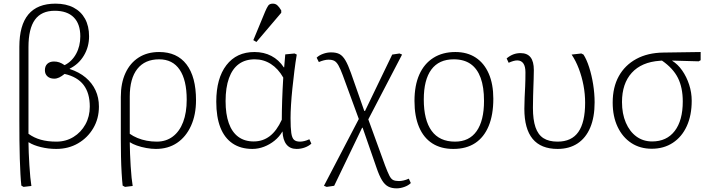

<svg xmlns="http://www.w3.org/2000/svg" viewBox="-20 -802 3904 1052"><path d="M109 222 97 215Q94 189 92 152Q90 115 88.5 68.5Q87 22 86.5 -32Q86 -86 86 -145V-545Q86 -664 135.5 -723Q185 -782 284 -782Q342 -782 383 -760.5Q424 -739 446 -699Q468 -659 468 -603Q468 -545 439.5 -497.5Q411 -450 362 -426V-424Q414 -407 449.5 -377Q485 -347 503.5 -307Q522 -267 522 -218Q522 -152 491 -99.5Q460 -47 407.5 -16.5Q355 14 288 14Q245 14 204 4Q163 -6 138 -22H136Q136 2 137.5 35.5Q139 69 141 103.5Q143 138 146 168.5Q149 199 152 217ZM289 -26Q341 -26 382.5 -51.5Q424 -77 448 -120.5Q472 -164 472 -218Q472 -292 438 -336.5Q404 -381 334 -397Q318 -384 304.5 -377.5Q291 -371 277 -371Q254 -371 240 -383.5Q226 -396 226 -417Q226 -440 239.5 -452.5Q253 -465 276 -465Q291 -465 304.5 -460.5Q318 -456 334 -445Q374 -465 397 -507Q420 -549 420 -603Q420 -671 384 -707Q348 -743 280 -743Q207 -743 171.5 -694Q136 -645 136 -544V-69Q166 -47 203.5 -36.5Q241 -26 289 -26Z M665 222 652 215Q649 188 646.5 146.5Q644 105 643 56Q642 7 642 -40V-271Q642 -347 667.5 -402Q693 -457 740 -487Q787 -517 852 -517Q950 -517 1002 -449Q1054 -381 1054 -253Q1054 -173 1026.5 -112.5Q999 -52 950 -19Q901 14 834 14Q810 14 782 9Q754 4 730 -4.5Q706 -13 693 -22H691Q691 5 692.5 39.5Q694 74 696 108.5Q698 143 701 171.5Q704 200 707 217ZM839 -26Q890 -26 927 -54Q964 -82 983.5 -133.5Q1003 -185 1003 -256Q1003 -363 964.5 -420Q926 -477 852 -477Q774 -477 732.5 -424.5Q691 -372 691 -273V-69Q709 -56 733 -46Q757 -36 784 -31Q811 -26 839 -26Z M1363 14Q1299 14 1254.5 -16Q1210 -46 1187.5 -103.5Q1165 -161 1165 -245Q1165 -373 1220.5 -445Q1276 -517 1374 -517Q1426 -517 1467 -495.5Q1508 -474 1535 -433H1537L1543 -504L1594 -509L1606 -503Q1599 -462 1593 -413.5Q1587 -365 1582 -317Q1577 -269 1574.5 -227Q1572 -185 1572 -155Q1572 -101 1576 -73.5Q1580 -46 1591 -36Q1602 -26 1624 -26Q1634 -26 1647 -29Q1660 -32 1675 -39L1686 -15Q1672 -2 1650.5 6Q1629 14 1605 14Q1569 14 1549.5 -10.5Q1530 -35 1528 -81H1527Q1511 -53 1484.5 -31.5Q1458 -10 1426.5 2Q1395 14 1363 14ZM1370 -27Q1420 -27 1458 -56Q1496 -85 1524 -146Q1524 -169 1524.5 -195.5Q1525 -222 1526 -252Q1527 -282 1528.5 -313.5Q1530 -345 1532 -377Q1504 -426 1464 -451.5Q1424 -477 1376 -477Q1324 -477 1288.5 -451Q1253 -425 1234.5 -373.5Q1216 -322 1216 -248Q1216 -177 1233.5 -127.5Q1251 -78 1285.5 -52.5Q1320 -27 1370 -27ZM1385 -572 1368 -582 1433 -739Q1442 -760 1449.5 -771Q1457 -782 1475 -782Q1489 -782 1499 -773.5Q1509 -765 1521 -745V-732Z M2153 230Q2126 230 2107 220Q2088 210 2073 185.5Q2058 161 2043 117L1967 -102H1964L1811 216L1770 222L1755 216L1946 -150L1858 -390Q1845 -425 1834.5 -443.5Q1824 -462 1812 -468.5Q1800 -475 1780 -475Q1768 -475 1754.5 -471.5Q1741 -468 1727 -462L1715 -486Q1728 -499 1750 -507Q1772 -515 1794 -515Q1823 -515 1840.5 -505.5Q1858 -496 1872.5 -471.5Q1887 -447 1903 -402L1976 -194H1980L2129 -503L2169 -509L2183 -503L1998 -148L2090 105Q2104 142 2113.5 160.5Q2123 179 2134.5 184.5Q2146 190 2166 190Q2177 190 2190.5 187Q2204 184 2220 177L2231 201Q2218 214 2196 222Q2174 230 2153 230Z M2464 14Q2396 14 2348.5 -16.5Q2301 -47 2276 -106Q2251 -165 2251 -249Q2251 -334 2277.5 -393.5Q2304 -453 2354.5 -485Q2405 -517 2475 -517Q2540 -517 2586.5 -486.5Q2633 -456 2658 -398.5Q2683 -341 2683 -261Q2683 -173 2657.5 -111.5Q2632 -50 2583.5 -18Q2535 14 2464 14ZM2473 -26Q2551 -26 2591.5 -83.5Q2632 -141 2632 -249Q2632 -325 2613.5 -375.5Q2595 -426 2558.5 -451.5Q2522 -477 2466 -477Q2385 -477 2343.5 -421Q2302 -365 2302 -257Q2302 -144 2345 -85Q2388 -26 2473 -26Z M3035 14Q2944 14 2898.5 -41Q2853 -96 2853 -206Q2853 -238 2854.5 -267Q2856 -296 2857.5 -329Q2859 -362 2859 -406Q2859 -438 2847.5 -454.5Q2836 -471 2814 -471Q2804 -471 2792 -467.5Q2780 -464 2767 -458L2756 -482Q2774 -497 2792.5 -504Q2811 -511 2832 -511Q2869 -511 2887 -488Q2905 -465 2905 -418Q2905 -390 2904 -368Q2903 -346 2902.5 -324.5Q2902 -303 2901 -276Q2900 -249 2900 -211Q2900 -146 2914 -105Q2928 -64 2957.5 -45Q2987 -26 3035 -26Q3112 -26 3149 -79Q3186 -132 3186 -239Q3186 -287 3177 -334.5Q3168 -382 3151.5 -425.5Q3135 -469 3112 -503L3165 -509L3177 -503Q3194 -477 3208 -433.5Q3222 -390 3230 -339.5Q3238 -289 3238 -241Q3238 -160 3214 -103Q3190 -46 3144.5 -16Q3099 14 3035 14Z M3551 13Q3487 13 3439 -18.5Q3391 -50 3364 -107Q3337 -164 3337 -240Q3337 -324 3370.5 -384.5Q3404 -445 3466.5 -479Q3529 -513 3615 -514L3819 -517V-472L3808 -466L3663 -470V-469Q3694 -450 3718 -415.5Q3742 -381 3756 -338Q3770 -295 3770 -250Q3770 -170 3743 -111Q3716 -52 3666.5 -19.5Q3617 13 3551 13ZM3553 -27Q3633 -27 3677 -84.5Q3721 -142 3721 -246Q3721 -322 3694.5 -375Q3668 -428 3607 -470L3595 -469Q3495 -462 3441.5 -403Q3388 -344 3388 -243Q3388 -179 3409 -130Q3430 -81 3467 -54Q3504 -27 3553 -27Z"/></svg>

Font: Literata ExtraLight
Style: Regular
Weight: 250
Designer: Latin by Veronika Burian and Jose Scaglione. Greek by Irene Vlachou. Cyrillic by Vera Evstafieva.
Foundry: TypeTogether
Version: Version 3.103;gftools[0.9.29]